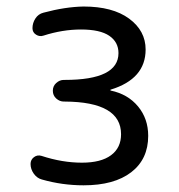

<svg xmlns="http://www.w3.org/2000/svg" viewBox="-20 -550 540 580"><path d="M227.5 -58.6Q285.2 -58.6 315.4 -81.1Q345.7 -103.5 345.7 -144.5Q345.7 -242.2 175.8 -243.2H172.9Q160.2 -243.2 149.9 -252.4Q139.6 -261.7 139.6 -275.9Q139.6 -290 149.9 -299.3Q160.2 -308.6 172.9 -308.6H175.8Q337.9 -308.6 337.9 -389.6Q337.9 -422.9 310.1 -441.9Q282.2 -460.9 224.6 -460.9Q168.9 -460.9 111.3 -442.4Q99.6 -438.5 88.9 -445.3Q78.1 -452.1 78.1 -464.8Q78.1 -480.5 86.9 -494.1Q95.7 -507.8 111.3 -511.7Q176.8 -529.3 232.4 -530.3Q320.3 -530.3 370.1 -493.7Q419.9 -457 419.9 -400.4Q419.9 -311.5 314.5 -279.3Q313.5 -279.3 313.5 -278.3Q313.5 -276.4 314.5 -276.4Q366.2 -265.6 397 -228.5Q427.7 -191.4 427.7 -139.6Q427.7 -69.3 376.5 -29.8Q325.2 9.8 232.4 9.8Q168 9.8 106.4 -7.8Q91.8 -11.7 82 -25.4Q72.3 -39.1 72.3 -54.7Q72.3 -67.4 82.5 -75.2Q92.8 -83 105.5 -79.1Q168 -58.6 227.5 -58.6Z"/></svg>

Font: Rounded Mgen+ 2m regular
Style: Regular
Weight: 400
Designer: [Source Han Sans]
Ryoko NISHIZUKA  (kana & ideographs); Paul D. Hunt (Latin, Greek & Cyrillic); Wenlong ZHANG  (bopomofo
Version: Version 1.059.20150602